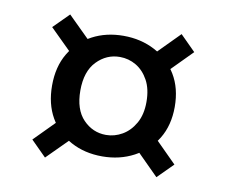

<svg xmlns="http://www.w3.org/2000/svg" viewBox="-55 -655 656 555"><g transform="rotate(10 272.5 -378.0)"><path d="M272 -554Q323 -554 364 -532.5Q405 -511 429 -471.5Q453 -432 453 -377Q453 -323 429 -283.5Q405 -244 363.5 -222Q322 -200 271 -200Q219 -200 178.5 -222Q138 -244 115.5 -283.5Q93 -323 93 -377Q93 -432 116.5 -471.5Q140 -511 180.5 -532.5Q221 -554 272 -554ZM272 -492Q233 -492 204.5 -462.5Q176 -433 176 -377Q176 -321 204 -292Q232 -263 271 -263Q296 -263 318.5 -276Q341 -289 355.5 -314.5Q370 -340 370 -377Q370 -415 356 -440.5Q342 -466 320 -479Q298 -492 272 -492ZM149 -459 64 -543 109 -588 196 -502ZM350 -501 436 -588 481 -543 394 -455ZM399 -295 481 -213 436 -168 353 -251ZM198 -257 109 -168 64 -213 149 -299Z"/></g></svg>

Font: Albert Sans Medium
Style: Regular
Weight: 500
Designer: Andreas Rasmussen
Foundry: a.Foundry
Version: Version 1.025